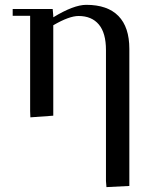

<svg xmlns="http://www.w3.org/2000/svg" viewBox="-20 -476 626 790"><path d="M32.2 -411.1V-439H196.8L199.2 -411.1V-404.8Q283.2 -456.1 335 -456.1Q422.4 -456.1 467.3 -410.2Q512.2 -364.3 512.2 -274.9V289.1L418 293.9L416 269V-270Q416 -340.3 386.7 -375.2Q357.4 -410.2 303.2 -410.2Q264.6 -410.2 199.2 -372.1V0L105 6.8L104 -19V-411.1Z"/></svg>

Font: Dehuti Alt
Style: Bold
Weight: 700
Version: Version 1.2